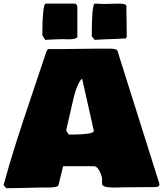

<svg xmlns="http://www.w3.org/2000/svg" viewBox="-43 -1002 884 1040"><path d="M186.5 -810.5V-840.8Q186.5 -891.1 191.2 -936.8Q195.8 -982.4 204.1 -982.4H364.3Q376 -978.5 376 -959V-802.7Q372.1 -789.1 329.1 -789.1Q322.3 -789.1 310.5 -789.6Q298.8 -790 294.9 -790Q277.3 -790 245.1 -788.3Q212.9 -786.6 202.1 -786.1Q194.3 -799.3 186.5 -810.5ZM454.1 -808.6Q454.1 -974.1 469.7 -982.4Q504.9 -980.5 521.5 -980.5Q534.2 -980.5 559.6 -981.4Q585 -982.4 601.6 -982.4Q639.6 -982.4 641.6 -970.7Q643.6 -859.4 643.6 -804.7Q641.1 -793 633.8 -793Q631.8 -793 631.8 -793.9Q602.5 -791.5 548.3 -789.8Q494.1 -788.1 469.7 -786.1L454.1 -805.7ZM-23.4 0Q6.8 -111.8 43.5 -227.1Q80.1 -342.3 134.5 -502.7Q189 -663.1 209 -724.6Q214.8 -734.4 216.8 -736.3H298.8Q327.6 -736.3 383.8 -737.3Q439.9 -738.3 468.8 -738.3H550.8Q558.1 -738.3 563 -738Q567.9 -737.8 574.7 -736.8Q581.5 -735.8 585.7 -733.9Q589.8 -731.9 592.8 -728Q595.7 -724.1 595.7 -718.8L820.8 -5.4Q820.8 4.4 813.7 8.1Q806.6 11.7 787.1 11.7H742.2Q722.7 11.7 684.1 12.2Q645.5 12.7 626 12.7Q620.1 12.7 602.3 13.4Q584.5 14.2 572.3 13.9Q560.1 13.7 545.2 12.5Q530.3 11.2 521.2 7.1Q512.2 2.9 509.8 -3.9V-36.1Q504.9 -60.5 492.7 -81.1Q480.5 -101.6 466.8 -101.6H298.8L273.4 2Q268.1 13.7 218.8 13.7H179.7Q158.7 13.7 117.2 15.1Q75.7 16.6 54.7 16.6H41Q33.2 16.6 16.4 17.1Q-0.5 17.6 -9.8 17.6Q-13.7 13.7 -23.4 0ZM315.4 -296.4 329.1 -273.4H361.3Q400.4 -273.4 432.9 -278.1Q465.3 -282.7 465.3 -293L402.3 -574.2Q393.6 -574.2 378.7 -541Q363.8 -507.8 354.5 -465.8Z"/></svg>

Font: Bowlby One SC
Style: Regular
Weight: 400
Width: 1
Version: Version 1.2